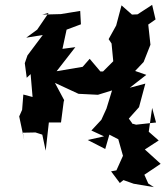

<svg xmlns="http://www.w3.org/2000/svg" viewBox="-20 -581 681 790"><path d="M512 0 527 -33 523 -75 510 -93 552 -140 578 -237 514 -220 582 -273 536 -289 571 -326 599 -397 590 -480 620 -501 606 -561 546 -522 523 -521 480 -559 458 -476 427 -420 439 -402 446 -329 404 -287H393L349 -339L320 -306L213 -288L290 -387L237 -380L254 -459L313 -481L310 -536L230 -523L154 -521L180 -528L133 -459L88 -426L156 -437L93 -353L82 -321L90 -261L106 -276L114 -182L76 -192L71 -129L59 -102L80 -3L74 -35L126 -36L154 -27L168 39L181 -77H231L242 -162L244 -169L206 -240L303 -195L383 -191L441 -209L418 -134L397 -88L356 -44L408 -20L341 -5L413 32L430 -27L515 17ZM590 174 574 138 641 93 576 34 633 -3 592 -39 606 -137 622 -77 540 -68 494 -81 489 -35 467 -7 486 60 459 120 437 124 473 172 488 160 530 175 613 189Z"/></svg>

Font: Asimov Aggro
Style: It
Weight: 500
Designer: Google
Version: Version 2.000980; 2014